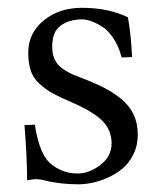

<svg xmlns="http://www.w3.org/2000/svg" viewBox="-20 -462 411 494"><path d="M43 -140.1 69.8 -141.1Q72.8 -116.7 81.8 -88.6Q90.8 -60.5 106 -44.9Q116.2 -34.2 135.5 -24.9Q154.8 -15.6 179.7 -15.6Q209.5 -15.6 238.3 -37.6Q267.1 -59.6 267.1 -93.3Q267.1 -126.5 244.4 -150.1Q221.7 -173.8 163.6 -199.2Q131.8 -212.9 114.7 -222.4Q97.7 -231.9 81.5 -246.6Q65.4 -261.2 59.1 -280.3Q52.7 -299.3 52.7 -326.7Q52.7 -376.5 92.3 -409.2Q131.8 -441.9 190.9 -441.9Q258.8 -441.9 309.1 -417.5Q317.4 -371.1 319.8 -315.4L293 -314Q285.6 -342.8 271.7 -363.5Q257.8 -384.3 241.9 -394Q226.1 -403.8 213.6 -408Q201.2 -412.1 191.4 -412.1Q158.2 -412.1 136.2 -396.2Q114.3 -380.4 114.3 -342.3Q114.3 -312 130.4 -294.7Q146.5 -277.3 187.5 -262.2Q221.7 -249.5 245.4 -237.5Q269 -225.6 290.8 -208.3Q312.5 -190.9 323.5 -168Q334.5 -145 334.5 -115.7Q334.5 -87.4 323 -64.5Q311.5 -41.5 294.4 -27.6Q277.3 -13.7 256.1 -4.4Q234.9 4.9 216.3 8.5Q197.8 12.2 182.1 12.2Q132.3 12.2 92.3 1.5Q84 -1 73.2 -1Q64.5 -1 49.8 2Q49.8 -53.7 43 -140.1Z"/></svg>

Font: Libertinage
Style: l
Weight: 400
Designer: OSP
Foundry: OSP
Version: Version 1.0; 2008; OFL relea